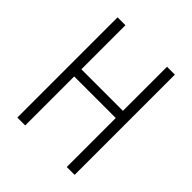

<svg xmlns="http://www.w3.org/2000/svg" viewBox="-197 -841 967 967"><g transform="rotate(45 287.0 -357.0)"><path d="M491 0V-714H435V-400H139V-714H83V0H139V-349H435V0Z"/></g></svg>

Font: Noto Sans Hebrew Condensed Light
Style: Regular
Weight: 300
Width: 3
Designer: Monotype Design Team
Foundry: Monotype Imaging Inc.
Version: Version 2.004